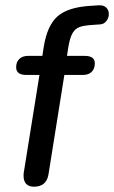

<svg xmlns="http://www.w3.org/2000/svg" viewBox="-20 -698 431 725"><path d="M69 -34Q69 -43 70 -48L129 -415H79Q41 -415 41 -444Q41 -464 53 -475.5Q65 -487 86 -487H140L145 -520Q158 -602 197.5 -636.5Q237 -671 322 -676L353 -678Q371 -679 381 -669.5Q391 -660 391 -645Q391 -631 382 -619Q373 -607 359 -606L331 -604Q297 -602 280.5 -596Q264 -590 254 -573Q244 -556 238 -520L233 -487H300Q338 -487 338 -459Q338 -438 326 -426.5Q314 -415 293 -415H223L163 -39Q155 7 108 7Q89 7 79 -3.5Q69 -14 69 -34Z"/></svg>

Font: SN Pro
Style: Italic
Weight: 400
Italic angle: -9°
Designer: Tobias Whetton
Foundry: Supernotes
Version: Version 1.003